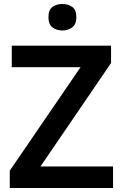

<svg xmlns="http://www.w3.org/2000/svg" viewBox="-20 -943 616 963"><path d="M547 0H29V-87L384 -606H39V-714H537V-627L183 -108H547ZM293 -923Q321 -923 342 -908.5Q363 -894 363 -857Q363 -821 342 -805.5Q321 -790 293 -790Q264 -790 243.5 -805.5Q223 -821 223 -857Q223 -894 243.5 -908.5Q264 -923 293 -923Z"/></svg>

Font: Noto Sans Cham SemiBold
Style: Regular
Weight: 600
Version: Version 2.002